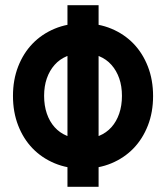

<svg xmlns="http://www.w3.org/2000/svg" viewBox="-20 -720 640 740"><path d="M300 -70Q360 -70 409.5 -90.7Q458.9 -111.4 494.5 -148.2Q530 -185 550 -236.3Q570 -287.6 570 -349.8Q570 -412 550 -463.5Q530 -515 494.5 -551.8Q458.9 -588.6 409.5 -609.3Q360 -630 300 -630Q240 -630 190.5 -609.3Q141.1 -588.6 105.5 -551.8Q70 -515 50 -463.7Q30 -412.4 30 -350.2Q30 -288 50 -236.5Q70 -185 105.5 -148.2Q141.1 -111.4 190.5 -90.7Q240 -70 300 -70ZM300.2 -185Q266 -185 238 -196.5Q210 -208 190.5 -229.8Q171 -251.6 160.5 -282.3Q150 -313 150 -350.5Q150 -388 160.5 -418Q171 -448 190.5 -470Q210 -492 237.8 -503.5Q265.5 -515 299.8 -515Q334 -515 362 -503.5Q390 -492 409.5 -470Q429 -448 439.5 -418Q450 -388 450 -350.5Q450 -313 439.5 -282.3Q429 -251.6 409.5 -229.8Q390 -208 362.2 -196.5Q334.5 -185 300.2 -185ZM360 0V-700H240V0Z"/></svg>

Font: CommitMonoV143 ExtLt
Style: Regular
Weight: 200
Monospace: yes
Designer: Eigil Nikolajsen
Foundry: Eigil Nikolajsen
Version: Version 1.143